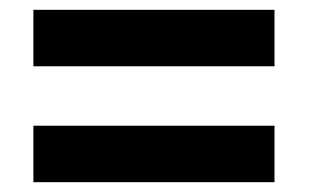

<svg xmlns="http://www.w3.org/2000/svg" viewBox="-20 -548 633 391"><path d="M539 -528H48V-413H539ZM539 -292H48V-177H539Z"/></svg>

Font: 18Franklin
Style: Bold
Weight: 700
Designer: Pablo Impallari, Rodrigo Fuenzalida (Modified by Dan O. Williams)
Version: Version 0.025;PS 000.025;hotconv 1.0.88;makeotf.lib2.5.64775